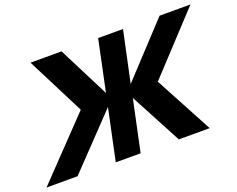

<svg xmlns="http://www.w3.org/2000/svg" viewBox="-158 -910 1369 1110"><g transform="rotate(-20 527.0 -355.0)"><path d="M-45 0 295 -355 115 -710H306L465 -396L531 -710H684L617 -396L909 -710H1099L769 -355L959 0H769L601 -316L534 0H381L448 -316L146 0Z"/></g></svg>

Font: Geist
Style: Bold Italic
Weight: 700
Italic angle: -12°
Designer: Basement.studio, Andrés Briganti, Mateo Zaragoza
Foundry: Basement.studio, Vercel, Andrés Briganti, Guido Ferreyra, Mateo Zaragoza
Version: Version 1.500; ttfautohint (v1.8.4.7-5d5b)